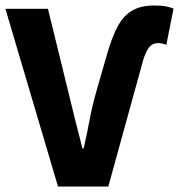

<svg xmlns="http://www.w3.org/2000/svg" viewBox="-27 -684 657 704"><path d="M185.7 0 -7.2 -651.8H148.8L223.3 -348Q236.7 -292.8 248.9 -243.1Q261.1 -193.5 275.6 -139.1H279.6Q292.1 -193.5 301.3 -243.1Q310.4 -292.8 326.1 -348L366.7 -489.3Q384.5 -550.6 405.6 -589.1Q426.8 -627.6 458.5 -645.7Q490.2 -663.8 538.1 -663.8Q564.1 -663.8 579.3 -661Q594.6 -658.3 609.3 -652.5L582.9 -519.9Q577.2 -522.1 569.3 -524Q561.4 -525.9 552.6 -525.9Q530.8 -525.9 518.3 -508.6Q505.8 -491.2 497.6 -462.1L370.1 0Z"/></svg>

Font: SourceSans3VF
Style: Regular
Weight: 200
Designer: Paul D. Hunt
Foundry: Adobe
Version: Version 3.052;hotconv 1.1.0;makeotfexe 2.6.0